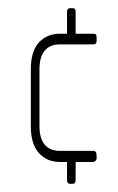

<svg xmlns="http://www.w3.org/2000/svg" viewBox="-20 -393 288 467"><path d="M207 1H164V45Q164 49 162 51.5Q160 54 158 54H150Q143 54 143 45V1H126Q94 1 74.5 -21Q55 -43 55 -85V-225Q55 -268 74.5 -289.5Q94 -311 126 -311H143V-364Q143 -373 150 -373H158Q160 -373 162 -371Q164 -369 164 -364V-311H207Q211 -311 213 -309.5Q215 -308 215 -301V-294Q215 -285 207 -285H126Q101 -285 88.5 -269.5Q76 -254 76 -225V-86Q76 -57 88.5 -41.5Q101 -26 126 -26H207Q215 -26 215 -14V-8Q215 -4 212 -1.5Q209 1 207 1Z"/></svg>

Font: Chathura Light
Style: Regular
Weight: 300
Designer: Appaji Ambarisha Darbha
Foundry: Aditya Fonts
Version: Version 1.001 2016